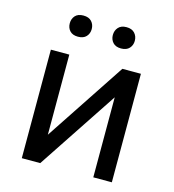

<svg xmlns="http://www.w3.org/2000/svg" viewBox="-108 -813 816 903"><g transform="rotate(15 300.0 -361.5)"><path d="M428.7 -528.3 170.4 -138.2V-528.3H80.6V0H170.4L428.7 -389.6V0H519V-528.3ZM134.3 -671.4Q134.3 -649.4 147.7 -634.8Q161.1 -620.1 187.5 -620.1Q213.9 -620.1 227.5 -634.8Q241.2 -649.4 241.2 -671.4Q241.2 -693.4 227.5 -708.3Q213.9 -723.1 187.5 -723.1Q161.1 -723.1 147.7 -708.3Q134.3 -693.4 134.3 -671.4ZM344.2 -670.4Q344.2 -648.9 357.7 -634Q371.1 -619.1 397.5 -619.1Q423.8 -619.1 437.5 -634Q451.2 -648.9 451.2 -670.4Q451.2 -692.4 437.5 -707.5Q423.8 -722.7 397.5 -722.7Q371.1 -722.7 357.7 -707.5Q344.2 -692.4 344.2 -670.4Z"/></g></svg>

Font: Roboto Mono
Style: Regular
Weight: 400
Monospace: yes
Designer: Google
Version: Version 3.000